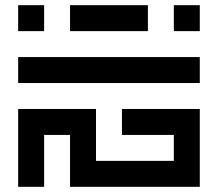

<svg xmlns="http://www.w3.org/2000/svg" viewBox="-20 -720 840 740"><path d="M50 -700V-600H150V-700ZM250 -700V-600H550V-700ZM650 -600H750V-700H650ZM750 -400V-500H50V-400ZM450 -200H650V-100H350V-300H50V0H150V-200H250V0H750V-300H450Z"/></svg>

Font: Mourier
Style: Regular
Weight: 400
Designer: Eric Mourier
Foundry: Velvetyne Type Foundry
Version: Version 2.000;hotconv 1.0.109;makeotfexe 2.5.65596